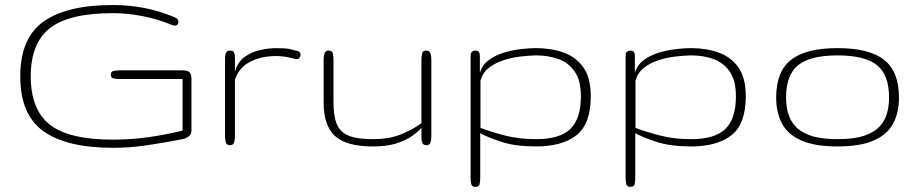

<svg xmlns="http://www.w3.org/2000/svg" viewBox="-20 -574 3634 759"><path d="M426.3 10.3Q244.6 10.3 152.3 -54.9Q60.1 -120.1 60.1 -272Q60.1 -423.8 152.3 -489Q244.6 -554.2 426.3 -554.2Q489.3 -554.2 549.3 -542.7Q609.4 -531.2 670.4 -505.9Q685.1 -499.5 685.1 -487.3Q685.1 -472.7 669.4 -472.7Q666 -472.7 660.2 -475.1Q604 -498.5 543.5 -510.3Q482.9 -522 426.3 -522Q252.4 -522 177 -462.6Q101.6 -403.3 101.6 -272Q101.6 -140.6 177 -81.3Q252.4 -22 426.3 -22Q498.5 -22 566.9 -31.7Q635.3 -41.5 701.7 -57.6V-261.7H452.6Q440.9 -261.7 429.4 -263.9Q418 -266.1 418 -278.8Q418 -291.5 429.2 -293.7Q440.4 -295.9 452.6 -295.9H701.7Q722.2 -295.9 729.5 -288.1Q736.8 -280.3 736.8 -261.7V-57.6Q736.8 -42.5 725.6 -34.4Q714.4 -26.4 701.7 -23.9Q629.4 -9.8 561.5 0.2Q493.7 10.3 426.3 10.3Z M889.6 0Q876 0 872.8 -10.7Q869.6 -21.5 869.6 -34.2V-346.7Q869.6 -357.9 873.8 -366Q877.9 -374 891.6 -374Q902.3 -374 905.5 -366.2Q908.7 -358.4 908.7 -346.7V-290Q919.4 -330.1 948.5 -350.1Q977.5 -370.1 1011.7 -377Q1045.9 -383.8 1071.3 -383.8Q1108.9 -383.8 1126.5 -379.9Q1144 -376 1157.7 -372.1Q1168 -369.1 1168 -357.4Q1168 -351.1 1163.8 -345.7Q1159.7 -340.3 1151.4 -340.3Q1149.4 -340.3 1148.7 -340.6Q1147.9 -340.8 1145.5 -341.3Q1126.5 -346.7 1108.9 -349.6Q1091.3 -352.5 1071.3 -352.5Q1013.7 -352.5 969 -329.8Q924.3 -307.1 908.7 -258.8V-34.2Q908.7 -21.5 905.3 -10.7Q901.9 0 889.6 0Z M1453.6 4.9Q1349.1 4.9 1304.2 -36.4Q1259.3 -77.6 1259.3 -169.9V-338.9Q1259.3 -351.6 1262.7 -362.8Q1266.1 -374 1278.8 -374Q1293 -374 1295.7 -362.8Q1298.3 -351.6 1298.3 -338.9V-169.9Q1298.3 -115.7 1311.3 -83.7Q1324.2 -51.8 1357.9 -37.8Q1391.6 -23.9 1453.6 -23.9Q1522 -23.9 1570.1 -44.9Q1618.2 -65.9 1646 -86.9V-338.9Q1646 -351.6 1648.7 -362.8Q1651.4 -374 1664.1 -374Q1678.7 -374 1681.9 -362.8Q1685.1 -351.6 1685.1 -338.9V-34.2Q1685.1 -21.5 1681.6 -10.7Q1678.2 0 1666.5 0Q1654.3 0 1650.1 -7.8Q1646 -15.6 1646 -34.2V-68.8Q1632.3 -52.7 1607.9 -35.6Q1583.5 -18.6 1545.9 -6.8Q1508.3 4.9 1453.6 4.9Z M1859.4 164.6Q1845.2 164.6 1842.8 153.1Q1840.3 141.6 1840.3 127.4V-350.1Q1840.3 -365.7 1846.2 -369.9Q1852.1 -374 1858.9 -374Q1867.2 -374 1872.1 -369.9Q1877 -365.7 1877 -350.1V-285.6Q1885.7 -316.9 1911.6 -336.2Q1937.5 -355.5 1971.2 -365.7Q2004.9 -376 2039.3 -379.9Q2073.7 -383.8 2099.1 -383.8Q2157.7 -383.8 2206.8 -366.7Q2255.9 -349.6 2285.6 -308.3Q2315.4 -267.1 2315.4 -193.4Q2315.4 -84 2259 -39.6Q2202.6 4.9 2099.1 4.9Q2020 4.9 1965.8 -12.2Q1911.6 -29.3 1878.4 -47.4V130.4Q1878.4 143.1 1876 153.8Q1873.5 164.6 1859.4 164.6ZM2099.1 -23.9Q2192.9 -23.9 2234.6 -64.2Q2276.4 -104.5 2276.4 -193.4Q2276.4 -254.9 2252.4 -290.3Q2228.5 -325.7 2188.5 -340.3Q2148.4 -355 2099.1 -355Q2069.8 -354.5 2035.4 -350.3Q2001 -346.2 1968.8 -335.4Q1936.5 -324.7 1912.4 -305.7Q1888.2 -286.6 1879.4 -255.9V-68.4Q1921.4 -52.7 1976.3 -38.3Q2031.2 -23.9 2099.1 -23.9Z M2472.2 164.6Q2458 164.6 2455.6 153.1Q2453.1 141.6 2453.1 127.4V-350.1Q2453.1 -365.7 2459 -369.9Q2464.8 -374 2471.7 -374Q2480 -374 2484.9 -369.9Q2489.7 -365.7 2489.7 -350.1V-285.6Q2498.5 -316.9 2524.4 -336.2Q2550.3 -355.5 2584 -365.7Q2617.7 -376 2652.1 -379.9Q2686.5 -383.8 2711.9 -383.8Q2770.5 -383.8 2819.6 -366.7Q2868.7 -349.6 2898.4 -308.3Q2928.2 -267.1 2928.2 -193.4Q2928.2 -84 2871.8 -39.6Q2815.4 4.9 2711.9 4.9Q2632.8 4.9 2578.6 -12.2Q2524.4 -29.3 2491.2 -47.4V130.4Q2491.2 143.1 2488.8 153.8Q2486.3 164.6 2472.2 164.6ZM2711.9 -23.9Q2805.7 -23.9 2847.4 -64.2Q2889.2 -104.5 2889.2 -193.4Q2889.2 -254.9 2865.2 -290.3Q2841.3 -325.7 2801.3 -340.3Q2761.2 -355 2711.9 -355Q2682.6 -354.5 2648.2 -350.3Q2613.8 -346.2 2581.5 -335.4Q2549.3 -324.7 2525.1 -305.7Q2501 -286.6 2492.2 -255.9V-68.4Q2534.2 -52.7 2589.1 -38.3Q2644 -23.9 2711.9 -23.9Z M3291 4.9Q3201.2 4.9 3147.9 -18.6Q3094.7 -42 3071.5 -85.2Q3048.3 -128.4 3048.3 -188Q3048.3 -291.5 3107.2 -337.6Q3166 -383.8 3291 -383.8Q3416 -383.8 3474.9 -337.6Q3533.7 -291.5 3533.7 -188Q3533.7 -128.4 3510.5 -85.2Q3487.3 -42 3434.1 -18.6Q3380.9 4.9 3291 4.9ZM3291 -23.9Q3357.4 -23.9 3397.9 -38.1Q3438.5 -52.2 3459.2 -76.2Q3480 -100.1 3487.3 -129.2Q3494.6 -158.2 3494.6 -188Q3494.6 -278.8 3446.3 -316.9Q3397.9 -355 3291 -355Q3184.1 -355 3135.7 -316.9Q3087.4 -278.8 3087.4 -188Q3087.4 -158.2 3094.7 -129.2Q3102.1 -100.1 3122.8 -76.2Q3143.6 -52.2 3184.1 -38.1Q3224.6 -23.9 3291 -23.9Z"/></svg>

Font: Gruppo
Style: Regular
Weight: 400
Designer: Vernon Adams
Foundry: Vernon Adams
Version: Version 1.001; ttfautohint (v1.8.4.7-5d5b);gftools[0.9.28]